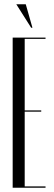

<svg xmlns="http://www.w3.org/2000/svg" viewBox="-20 -874 252 894"><path d="M192 -699V-693H95V-360H172V-354H95V-6H192V0H39V-699ZM125 -745 56 -854H100L131 -745Z"/></svg>

Font: Moniqa Cond Display
Style: Regular
Weight: 400
Width: 3
Designer: Rajesh Rajput
Foundry: Rajesh Rajput
Version: Version 1.000